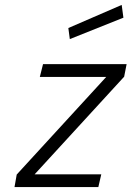

<svg xmlns="http://www.w3.org/2000/svg" viewBox="-20 -761 535 781"><path d="M48 -51 412 -448H142L155 -500H495L485 -449L121 -52H392L380 0H39ZM258 -647 475 -741 482 -689 264 -602Z"/></svg>

Font: Cairo Light
Style: Italic
Weight: 300
Italic angle: -13°
Designer: Mohamed Gaber, Accademia di Belle Arti di Urbino and others
Foundry: Kief Type Foundry, Accademia di Belle Arti di Urbino and others
Version: Version 3.011